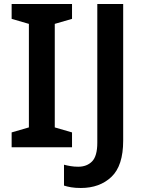

<svg xmlns="http://www.w3.org/2000/svg" viewBox="-20 -734 720 957"><path d="M339 0H38V-74L124 -99V-615L38 -640V-714H339V-640L253 -615V-99L339 -74ZM383 203Q355 203 334.5 199.5Q314 196 299 191V87Q314 91 332 94Q350 97 370 97Q413 97 439 70.5Q465 44 465 -23V-714H594V-33Q594 92 535.5 147.5Q477 203 383 203Z"/></svg>

Font: Noto Sans Lao Looped SemiBold
Style: Regular
Weight: 600
Designer: Mark Frömberg, Ben Mitchell
Foundry: The Fontpad Ltd
Version: Version 1.002; ttfautohint (v1.8.4.7-5d5b)